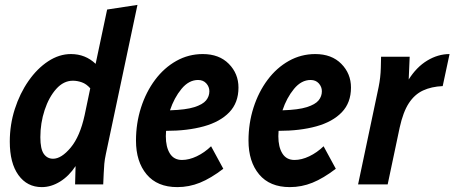

<svg xmlns="http://www.w3.org/2000/svg" viewBox="-20 -754 1858 785"><path d="M20 -175Q20 -244 40.5 -308Q61 -372 96.5 -423Q132 -474 177 -503.5Q222 -533 270 -533Q329 -533 371 -493L418 -715L542 -734L413 -125Q408 -102 406.5 -84.5Q405 -67 404 -45L402 0H287L289 -75Q262 -34 225.5 -11.5Q189 11 151 11Q91 11 55.5 -38Q20 -87 20 -175ZM145 -193Q145 -145 159 -125Q173 -105 197 -105Q231 -105 269 -150.5Q307 -196 326 -283L349 -393Q333 -411 314.5 -417.5Q296 -424 278 -424Q240 -424 210 -390.5Q180 -357 162.5 -304Q145 -251 145 -193Z M536 -179Q536 -250 556.5 -314Q577 -378 614 -427.5Q651 -477 701 -505Q751 -533 809 -533Q876 -533 915.5 -493Q955 -453 955 -396Q955 -334 917.5 -295Q880 -256 813.5 -237.5Q747 -219 659 -219Q658 -208 658 -197Q658 -153 674.5 -126.5Q691 -100 724 -100Q753 -100 784.5 -115Q816 -130 843 -156L893 -64Q842 -25 797.5 -7Q753 11 705 11Q623 11 579.5 -41Q536 -93 536 -179ZM790 -427Q752 -427 722 -390.5Q692 -354 675 -303Q740 -305 774.5 -316Q809 -327 822.5 -343.5Q836 -360 836 -381Q836 -399 823.5 -413Q811 -427 790 -427Z M996 -179Q996 -250 1016.5 -314Q1037 -378 1074 -427.5Q1111 -477 1161 -505Q1211 -533 1269 -533Q1336 -533 1375.5 -493Q1415 -453 1415 -396Q1415 -334 1377.5 -295Q1340 -256 1273.5 -237.5Q1207 -219 1119 -219Q1118 -208 1118 -197Q1118 -153 1134.5 -126.5Q1151 -100 1184 -100Q1213 -100 1244.5 -115Q1276 -130 1303 -156L1353 -64Q1302 -25 1257.5 -7Q1213 11 1165 11Q1083 11 1039.5 -41Q996 -93 996 -179ZM1250 -427Q1212 -427 1182 -390.5Q1152 -354 1135 -303Q1200 -305 1234.5 -316Q1269 -327 1282.5 -343.5Q1296 -360 1296 -381Q1296 -399 1283.5 -413Q1271 -427 1250 -427Z M1444 0 1528 -398Q1536 -437 1537 -477L1538 -522H1655L1651 -429Q1683 -480 1727 -506.5Q1771 -533 1818 -533L1790 -402Q1744 -400 1709.5 -384Q1675 -368 1651.5 -332Q1628 -296 1614 -232L1565 0Z"/></svg>

Font: Radio Canada Condensed SemiBold
Style: Italic
Weight: 600
Width: 3
Italic angle: -12°
Designer: Charles Daoud, Etienne Aubert Bonn, Alexandre Saumier Demers, Jacques Le Bailly
Foundry: Radio-Canada
Version: Version 2.104; ttfautohint (v1.8.4.7-5d5b);gftools[0.9.28.de